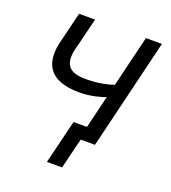

<svg xmlns="http://www.w3.org/2000/svg" viewBox="-123 -610 753 845"><g transform="rotate(20 253.0 -187.5)"><path d="M193 143 243 -62H306L343 -216Q331 -209 294.5 -201Q258 -193 220 -193Q169 -193 133 -206.5Q97 -220 78.5 -247.5Q60 -275 60 -315Q60 -327 61.5 -341Q63 -355 67 -370L103 -518H178L144 -380Q135 -349 135 -327Q135 -304 144.5 -288.5Q154 -273 174.5 -265.5Q195 -258 227 -258Q272 -258 305.5 -264.5Q339 -271 358 -278L416 -518H491L366 0H299L264 143Z"/></g></svg>

Font: Ubuntu Sans
Style: Italic
Weight: 400
Italic angle: -13.5°
Designer: Dalton Maag Ltd
Foundry: Dalton Maag Ltd
Version: Version 1.006